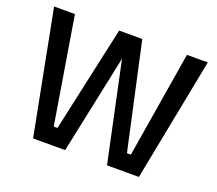

<svg xmlns="http://www.w3.org/2000/svg" viewBox="-117 -853 1144 1013"><g transform="rotate(20 455.5 -346.0)"><path d="M158 0H338L455 -556L573 0H752L887 -692H770L672 -96H650L520 -690H390L260 -96H239L141 -692H24Z"/></g></svg>

Font: RazerF5 SemiBold
Style: Regular
Weight: 600
Foundry: Razer Inc.
Version: Version 2